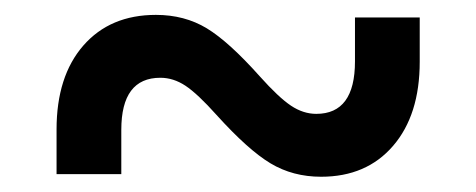

<svg xmlns="http://www.w3.org/2000/svg" viewBox="-20 -524 640 258"><path d="M411.5 -286.5Q373.5 -286.5 343.5 -304.5Q313.5 -322.5 271 -369.5Q245.5 -398 229.2 -408.8Q213 -419.5 195.5 -419.5Q143 -419.5 143 -349.5V-290H56V-350Q56 -421.5 92 -462.8Q128 -504 189.5 -504Q228 -504 257.8 -486Q287.5 -468 329 -421.5Q354.5 -393 371 -382Q387.5 -371 405 -371Q457 -371 457 -441.5V-500.5H544V-441Q544 -369.5 508.2 -328Q472.5 -286.5 411.5 -286.5Z"/></svg>

Font: Google Sans Code
Style: Regular
Weight: 400
Monospace: yes
Designer: Google Sans Code Authors
Foundry: Google LLC
Version: Version 6.000